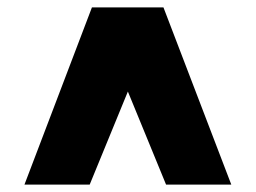

<svg xmlns="http://www.w3.org/2000/svg" viewBox="-20 -721 690 518"><path d="M46 -223 228 -701H421L604 -223H428L325 -474L222 -223Z"/></svg>

Font: Georama Extended ExtraBold
Style: Regular
Weight: 800
Width: 7
Designer: Jean-Baptiste Levee
Foundry: Production Type
Version: Version 1.000